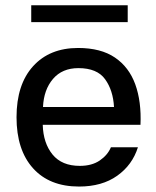

<svg xmlns="http://www.w3.org/2000/svg" viewBox="-20 -700 588 726"><path d="M462.9 -680.2V-616.2H98.1V-680.2ZM141.6 -228Q143.6 -158.7 178.7 -115.7Q213.9 -72.8 281.7 -72.8Q327.6 -72.8 357.4 -93.3Q387.2 -113.8 399.4 -143.1H501.5Q480.5 -76.2 423.1 -35.4Q365.7 5.4 278.8 5.4Q167 5.4 104.7 -64Q42.5 -133.3 42.5 -256.8Q42.5 -380.4 105 -449.5Q167.5 -518.6 275.4 -518.6Q361.3 -518.6 414.6 -482.4Q467.8 -446.3 491.5 -381.1Q515.1 -315.9 511.2 -228ZM142.6 -295.4H411.1Q407.7 -358.4 377.4 -400.4Q347.2 -442.4 276.4 -442.4Q215.3 -442.4 180.4 -401.6Q145.5 -360.8 142.6 -295.4Z"/></svg>

Font: Estedad-FD Medium
Style: Regular
Weight: 500
Designer: Amin Abedi
Version: Version 7.3